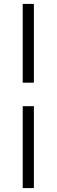

<svg xmlns="http://www.w3.org/2000/svg" viewBox="-20 -790 289 980"><path d="M96 170V-248H153V170ZM96 -368V-770H153V-368Z"/></svg>

Font: Domine
Style: Regular
Weight: 400
Designer: Pablo Impallari, Rodrigo Fuenzalida, Brenda Gallo
Foundry: Pablo Impallari, Rodrigo Fuenzalida, Brenda Gallo
Version: Version 2.000